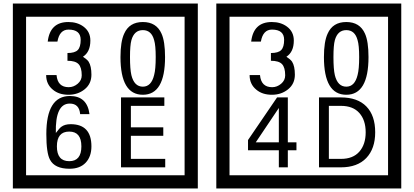

<svg xmlns="http://www.w3.org/2000/svg" viewBox="-20 -980 2350 1090"><path d="M1103 90H53V-960H1103ZM1028 15V-885H128V15ZM499 -556Q499 -504 460.5 -473Q422 -442 369 -442Q314 -442 280 -471Q242 -502 242 -554H301Q307 -485 370 -485Q398 -485 421 -504.5Q444 -524 444 -552Q444 -597 426 -616Q408 -635 363 -635V-679Q405 -679 421.5 -696Q438 -713 438 -754Q438 -812 369 -812Q318 -812 306 -744H251Q264 -855 368 -855Q419 -855 454 -829Q493 -800 493 -750Q493 -685 451 -658Q475 -642 483 -630Q499 -605 499 -556ZM917 -656Q917 -442 791 -442Q664 -442 664 -656Q664 -744 685 -789Q714 -855 791 -855Q868 -855 897 -789Q917 -745 917 -656ZM864 -656Q864 -723 855 -752Q840 -809 791 -809Q742 -809 726 -752Q718 -723 718 -656Q718 -587 726 -553Q742 -488 791 -488Q839 -488 855 -554Q864 -587 864 -656ZM499 -149Q499 -91 466.5 -56.5Q434 -22 375 -22Q291 -22 264 -73Q243 -111 243 -219Q243 -435 377 -435Q475 -435 488 -332H435Q430 -392 376 -392Q293 -392 297 -225Q318 -253 328 -260Q348 -275 381 -275Q499 -275 499 -149ZM442 -149Q442 -233 373 -233Q303 -233 303 -149Q303 -65 373 -65Q442 -65 442 -149ZM918 -30H667V-427H913V-379H723V-257H907V-209H723V-78H918Z M2258 90H1208V-960H2258ZM2183 15V-885H1283V15ZM1654 -556Q1654 -504 1615.5 -473Q1577 -442 1524 -442Q1469 -442 1435 -471Q1397 -502 1397 -554H1456Q1462 -485 1525 -485Q1553 -485 1576 -504.5Q1599 -524 1599 -552Q1599 -597 1581 -616Q1563 -635 1518 -635V-679Q1560 -679 1576.5 -696Q1593 -713 1593 -754Q1593 -812 1524 -812Q1473 -812 1461 -744H1406Q1419 -855 1523 -855Q1574 -855 1609 -829Q1648 -800 1648 -750Q1648 -685 1606 -658Q1630 -642 1638 -630Q1654 -605 1654 -556ZM2072 -656Q2072 -442 1946 -442Q1819 -442 1819 -656Q1819 -744 1840 -789Q1869 -855 1946 -855Q2023 -855 2052 -789Q2072 -745 2072 -656ZM2019 -656Q2019 -723 2010 -752Q1995 -809 1946 -809Q1897 -809 1881 -752Q1873 -723 1873 -656Q1873 -587 1881 -553Q1897 -488 1946 -488Q1994 -488 2010 -554Q2019 -587 2019 -656ZM1663 -127H1614V-30H1563V-127H1388V-185L1553 -427H1614V-172H1663ZM1563 -172V-367L1432 -172ZM2110 -229Q2110 -136 2059.5 -83Q2009 -30 1915 -30H1791V-427H1915Q2010 -427 2060 -375.5Q2110 -324 2110 -229ZM2056 -229Q2056 -298 2020 -338.5Q1984 -379 1916 -379H1847V-78H1916Q1984 -78 2020 -119Q2056 -160 2056 -229Z"/></svg>

Font: Unicode BMP Fallback SIL
Style: Regular
Weight: 400
Foundry: NRSI, SIL International
Version: Version 5.1 Based on Unicode 5.1